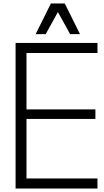

<svg xmlns="http://www.w3.org/2000/svg" viewBox="-20 -1089 598 1109"><path d="M70 0V-841H543V-783H133V-457H531V-402H133V-58H543V0ZM385 -892 287 -1069H354L442 -892ZM186 -892 274 -1069H342L244 -892Z"/></svg>

Font: Matangi
Style: Regular
Weight: 400
Designer: Prashant Pant
Foundry: The Graphic Ant
Version: Version 3.002